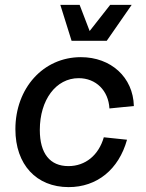

<svg xmlns="http://www.w3.org/2000/svg" viewBox="-20 -750 597 786"><path d="M261 16C377 16 466 -56 500 -178L405 -188C384 -115 330 -70 260 -70C185 -70 143 -121 143 -218C143 -341 209 -430 302 -430C373 -430 424 -379 428 -306L528 -316C525 -434 434 -516 311 -516C157 -516 43 -389 43 -221C43 -76 129 16 261 16ZM273 -583H417L519 -730H431L347 -623L306 -730H227Z"/></svg>

Font: Uncut Sans Medium Italic
Style: Regular
Weight: 500
Italic angle: -11°
Designer: Kasper Nordkvist
Foundry: UNCUT.wtf
Version: Version 1.304;Glyphs 3.2 (3246)